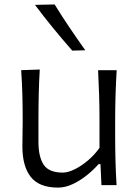

<svg xmlns="http://www.w3.org/2000/svg" viewBox="-20 -832 622 863"><path d="M240.7 11.2Q156.2 11.2 118.4 -36.6Q80.6 -84.5 80.6 -174.3Q80.6 -207.5 81.3 -233.2Q82 -258.8 82 -282.7Q82 -349.6 80.6 -404.3Q79.1 -459 75.2 -516.6L158.7 -519.5Q155.3 -461.9 154.1 -406.7Q152.8 -351.6 152.8 -289.6V-194.8Q152.8 -126.5 176.5 -91.3Q200.2 -56.2 262.2 -56.2Q285.2 -56.2 315.2 -70.8Q345.2 -85.4 375.2 -110.8Q405.3 -136.2 427.2 -167.5V-289.6Q427.2 -351.6 425.5 -405.3Q423.8 -459 420.9 -516.6H504.4Q501 -459 499.3 -404.3Q497.6 -349.6 497.6 -282.7V-228.5Q497.6 -164.6 499 -111.1Q500.5 -57.6 503.9 0H436L431.6 -94.2H422.9Q403.3 -71.3 373.5 -46.9Q343.8 -22.5 309.3 -5.6Q274.9 11.2 240.7 11.2ZM304.7 -604.5Q260.3 -655.3 218.3 -706.5Q176.3 -757.8 137.2 -810.1L225.6 -812Q257.3 -760.3 292 -709Q326.7 -657.7 363.3 -606Z"/></svg>

Font: Pinar-DS3-FD Regular
Style: Regular
Weight: 400
Designer: Amin Abedi
Version: Version 3.000